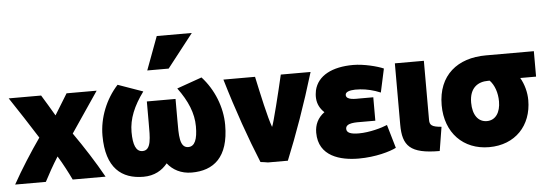

<svg xmlns="http://www.w3.org/2000/svg" viewBox="-70 -1026 3502 1233"><g transform="rotate(-5 1680.5 -409.5)"><path d="M271 -143C239 -93 203 -28 182 13H-16C36 -81 104 -187 165 -274C109 -363 51 -452 -9 -542H200C221 -507 262 -441 281 -407L364 -542H558L381 -281C447 -187 513 -84 567 13H355C334 -31 302 -93 271 -143Z M873 -445H1058V-308C1058 -214 1055 -130 1113 -130C1155 -130 1173 -175 1173 -258C1173 -343 1139 -424 1075 -511L1236 -568C1314 -483 1361 -366 1361 -251C1361 -41 1261 35 1121 35C1051 35 999 5 965 -38C931 5 880 35 810 35C670 35 570 -41 570 -251C570 -366 617 -483 695 -568L856 -511C792 -424 758 -343 758 -258C758 -175 776 -130 818 -130C876 -130 873 -213 873 -308ZM1031 -643H893L973 -858H1199Z M1660 -212C1670 -230 1720 -433 1745 -542H1937C1875 -336 1807 -146 1742 13H1614C1600 10 1580 8 1566 6C1502 -150 1436 -336 1375 -542H1579C1603 -430 1637 -273 1660 -212Z M2212 -122C2281 -122 2361 -145 2396 -160L2440 -9C2401 11 2307 39 2197 39C2080 39 1939 3 1939 -150C1939 -201 1959 -245 2003 -277C1976 -302 1959 -333 1957 -372C1956 -389 1958 -405 1961 -421C1983 -515 2078 -563 2213 -563C2282 -563 2370 -540 2408 -523L2375 -371C2330 -390 2286 -400 2245 -403C2233 -404 2222 -404 2212 -404C2176 -403 2149 -395 2149 -375C2149 -340 2213 -345 2240 -345H2324V-194H2238C2201 -194 2133 -198 2133 -158C2133 -133 2159 -122 2212 -122Z M2744 -118 2719 36C2528 36 2481 -18 2481 -155V-550H2668V-169C2668 -135 2682 -123 2744 -118Z M3314 -240C3314 -76 3206 39 3038 39C2872 39 2757 -77 2757 -256C2757 -450 2886 -550 3067 -550H3377V-386H3275C3300 -343 3314 -290 3314 -240ZM3126 -248C3126 -304 3108 -355 3078 -386H3066C3005 -386 2947 -354 2947 -256C2947 -176 2982 -129 3038 -129C3095 -129 3126 -179 3126 -248Z"/></g></svg>

Font: Repo Black
Style: Regular
Weight: 900
Designer: Stefan Peev
Foundry: Context Ltd
Version: Version 1.502